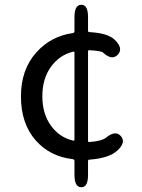

<svg xmlns="http://www.w3.org/2000/svg" viewBox="-20 -750 595 807"><path d="M322 37Q293 37 293 -15V-73Q293 -80 286 -81Q190 -92 130 -160Q68 -231 68 -344.5Q68 -458 133 -530Q194 -598 286 -611Q293 -612 293 -619V-678Q293 -730 322 -730Q350 -730 350 -678V-621Q350 -615 356 -615Q433 -611 462 -583Q500 -546 475 -520Q450 -494 412 -530Q405 -536 355 -539Q350 -539 350 -534V-158Q350 -153 355 -153Q408 -157 425 -171Q465 -204 488 -178Q511 -152 473 -117Q438 -85 356 -79Q350 -79 350 -73V-15Q350 37 322 37ZM288 -159Q293 -158 293 -163V-529Q293 -534 288 -533Q230 -519 194 -469Q158 -419 158 -345.5Q158 -272 194 -222Q230 -172 288 -159Z"/></svg>

Font: Resource Han Rounded CN
Style: Regular
Weight: 400
Designer: Cyano Hao (round all glyphs); Ryoko NISHIZUKA  (kana, bopomofo & ideographs); Paul D. Hunt (Latin, Greek & Cyrillic); Sa
Foundry: Cyano Hao
Version: 0.990